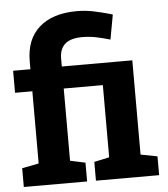

<svg xmlns="http://www.w3.org/2000/svg" viewBox="-54 -821 761 869"><g transform="rotate(-5 326.5 -386.0)"><path d="M19 0V-85.4L95.2 -100.1V-428.2H16.6V-528.3H95.2V-564.5Q95.2 -664.1 156 -718Q216.8 -772 327.1 -772Q365.2 -772 402.3 -764.4Q439.5 -756.8 488.3 -742.7L467.8 -630.4Q434.1 -640.6 403.3 -646.7Q372.6 -652.8 341.8 -652.8Q288.6 -652.8 263.2 -630.4Q237.8 -607.9 237.8 -564.5V-528.3H558.1V-100.1L633.8 -85.4V0H346.7V-85.4L415.5 -100.1V-428.2H237.8V-100.1L306.6 -85.4V0Z"/></g></svg>

Font: SteampipeSQL
Style: Bold
Weight: 700
Designer: Google
Version: Version 2.000; ttfautohint (v1.8.1.43-b0c9)